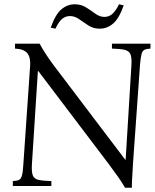

<svg xmlns="http://www.w3.org/2000/svg" viewBox="-20 -869 723 897"><path d="M564 8Q551 -15 532.5 -41.5Q514 -68 487 -104L159 -537H157L129 -100Q127 -65 133.5 -49Q140 -33 160.5 -28.5Q181 -24 220 -23V0H40V-23Q59 -24 68.5 -28.5Q78 -33 82.5 -49Q87 -65 89 -100L121 -565Q123 -602 107 -621Q91 -640 50 -642V-665H165Q179 -639 196 -613.5Q213 -588 230 -565L565 -123H567L594 -565Q596 -600 589.5 -615.5Q583 -631 563 -636Q543 -641 503 -642V-665H683V-642Q664 -641 654.5 -636Q645 -631 641 -615.5Q637 -600 634 -565L601 -100Q600 -72 598 -46.5Q596 -21 596 8ZM307 -794Q286 -794 270 -780.5Q254 -767 239 -735L217 -740Q239 -802 267 -825.5Q295 -849 329 -849Q359 -849 382 -834.5Q405 -820 425.5 -805Q446 -790 468 -790Q489 -790 505 -804Q521 -818 536 -849L558 -844Q536 -782 508 -758.5Q480 -735 446 -735Q416 -735 393 -750Q370 -765 349.5 -779.5Q329 -794 307 -794Z"/></svg>

Font: Bona Nova
Style: Italic
Weight: 400
Italic angle: -4°
Designer: Mateusz Machalski
Foundry: Capitalics
Version: Version 4.001; ttfautohint (v1.8.3)